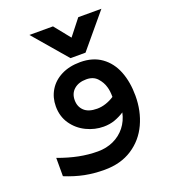

<svg xmlns="http://www.w3.org/2000/svg" viewBox="-145 -890 889 1010"><g transform="rotate(-20 300.0 -385.0)"><path d="M48.5 -27.5V-130Q108.5 -108 161.5 -97.5Q214.5 -87 267 -87Q314.5 -87 354.2 -105.2Q394 -123.5 420.8 -157.2Q447.5 -191 457 -236Q431.5 -219.5 403 -209.2Q374.5 -199 340 -199Q290.5 -199 244 -221.5Q197.5 -244 168.2 -286.2Q139 -328.5 139 -385Q139 -434.5 163 -474.5Q187 -514.5 232.2 -537.5Q277.5 -560.5 338.5 -560.5Q409 -560.5 457 -526Q505 -491.5 528.5 -431.8Q552 -372 552 -295Q552 -209.5 519.2 -138.8Q486.5 -68 422 -26Q357.5 16 267 16Q209 16 157 5.8Q105 -4.5 48.5 -27.5ZM436 -330.5Q436 -364.5 429 -387Q421 -416 399 -440.2Q377 -464.5 338 -464.5Q295 -464.5 269.2 -442.2Q243.5 -420 243.5 -382Q243.5 -345 267.8 -322.2Q292 -299.5 340 -299.5Q365 -299.5 390 -308Q415 -316.5 436 -330.5ZM137 -786H269L340.5 -697L410.5 -786H540L382.5 -597.5H298.5Z"/></g></svg>

Font: JuliaMono ExtraBoldItalic
Style: Regular
Weight: 800
Italic angle: -9°
Monospace: yes
Designer: cormullion
Foundry: corm
Version: Version 0.049; ttfautohint (v1.8.4)